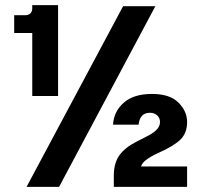

<svg xmlns="http://www.w3.org/2000/svg" viewBox="-20 -724 809 744"><path d="M83 0 457 -700H582L209 0ZM105 -352V-596H35V-665H77Q90 -665 97.5 -672Q105 -679 105 -692V-704H205V-352ZM421 0V-43Q421 -92 442.5 -122Q464 -152 507 -174Q530 -186 551 -196.5Q572 -207 586 -220.5Q600 -234 600 -251Q600 -267 589 -277Q578 -287 561 -287Q522 -287 517 -241H418Q421 -292 459.5 -326Q498 -360 569 -360Q638 -360 671.5 -326.5Q705 -293 705 -251Q705 -208 679 -183Q653 -158 597 -133Q561 -117 542 -101Q523 -85 523 -58L504 -79H705V0Z"/></svg>

Font: Host Grotesk Light
Style: Bold
Weight: 700
Version: Version 1.003